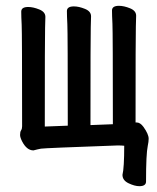

<svg xmlns="http://www.w3.org/2000/svg" viewBox="-20 -504 540 660"><path d="M459 136Q443 136 422 126Q401 116 401 97Q407 73 407 -3Q399 -4 384 -4Q132 5 121 7Q110 9 95 13Q72 13 56 -18Q49 -32 49 -40Q49 -51 52.5 -56Q56 -61 56 -70Q56 -390 54.5 -418.5Q53 -447 53 -464Q53 -480 77 -480Q94 -480 115 -471.5Q136 -463 136 -446Q136 -434 135 -408.5Q134 -383 134 -69L213 -72Q213 -392 211.5 -420.5Q210 -449 210 -466Q210 -482 234 -482Q251 -482 272 -473.5Q293 -465 293 -448Q293 -436 292 -410.5Q291 -385 291 -74L368 -77Q368 -394 366.5 -422.5Q365 -451 365 -468Q365 -484 389 -484Q406 -484 427 -475.5Q448 -467 448 -450Q448 -438 447 -412.5Q446 -387 446 -83H450Q462 -83 473 -68Q491 -43 491 -27Q491 -17 488 -3Q482 25 482 120Q482 136 459 136Z"/></svg>

Font: LXGW WenKai Mono Medium
Style: Regular
Weight: 500
Monospace: yes
Designer: LXGW / Fontworks Inc.
Foundry: LXGW / Fontworks Inc.
Version: Version 1.520; June 14, 2025